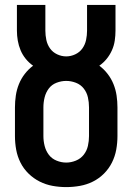

<svg xmlns="http://www.w3.org/2000/svg" viewBox="-20 -755 540 783"><path d="M250 8Q278 8 306 3Q334 -2 359 -14.5Q384 -27 404 -47Q424 -67 436.5 -92Q449 -117 454 -144.5Q459 -172 459 -200V-317Q459 -341 455.5 -365Q452 -389 443 -411.5Q434 -434 419 -453.5Q404 -473 385 -487Q402 -499 415 -515Q428 -531 436.5 -550Q445 -569 448 -589.5Q451 -610 451 -630V-735H335V-630Q335 -611 331 -592Q327 -573 316 -557.5Q305 -542 287 -533.5Q269 -525 250 -525Q231 -525 213 -533.5Q195 -542 184 -557.5Q173 -573 169 -592Q165 -611 165 -630V-735H49V-630Q49 -610 52.5 -589.5Q56 -569 64 -550Q72 -531 85 -515Q98 -499 115 -487Q96 -473 81 -453.5Q66 -434 57 -411.5Q48 -389 44.5 -365Q41 -341 41 -317V-200Q41 -172 46 -144.5Q51 -117 63.5 -92Q76 -67 96.5 -47Q117 -27 142 -14.5Q167 -2 194.5 3Q222 8 250 8ZM250 -92Q230 -92 210.5 -100Q191 -108 179 -124Q167 -140 162 -160Q157 -180 157 -200V-317Q157 -338 162 -358Q167 -378 179 -394Q191 -410 210.5 -417.5Q230 -425 250 -425Q270 -425 289.5 -417.5Q309 -410 321.5 -394Q334 -378 338.5 -358Q343 -338 343 -317V-200Q343 -180 338.5 -160Q334 -140 321.5 -124Q309 -108 289.5 -100Q270 -92 250 -92Z"/></svg>

Font: Iosevka SS09
Style: Bold
Weight: 700
Monospace: yes
Designer: Belleve Invis
Foundry: Belleve Invis
Version: Version 5.2.1; ttfautohint (v1.8.3)